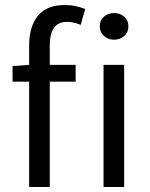

<svg xmlns="http://www.w3.org/2000/svg" viewBox="-20 -744 596 764"><path d="M96 0V-419H30V-481L96 -486V-563Q96 -638 130.5 -681Q165 -724 238 -724Q261 -724 281.5 -719.5Q302 -715 319 -708L301 -645Q274 -657 246 -657Q178 -657 178 -563V-486H281V-419H178V0ZM392 0V-486H474V0ZM434 -586Q410 -586 393.5 -601Q377 -616 377 -639Q377 -663 393.5 -677.5Q410 -692 434 -692Q458 -692 474.5 -677.5Q491 -663 491 -639Q491 -616 474.5 -601Q458 -586 434 -586Z"/></svg>

Font: CV Source Sans
Style: Regular
Weight: 400
Designer: Paul D. Hunt
Foundry: Adobe Systems Incorporated
Version: Version 3.001